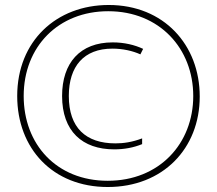

<svg xmlns="http://www.w3.org/2000/svg" viewBox="-20 -742 870 770"><path d="M412 8C633 8 781 -146 781 -355C781 -562 637 -722 416 -722C206 -722 49 -577 49 -357C49 -147 191 8 412 8ZM412 -17C206 -17 75 -164 75 -357C75 -555 214 -697 414 -697C620 -697 755 -547 755 -357C755 -166 619 -17 412 -17ZM438 -143C478 -143 516 -150 550 -164V-187C510 -172 476 -167 443 -167C324 -167 256 -230 256 -357C256 -476 316 -547 431 -547C472 -547 512 -538 543 -524L554 -546C520 -562 478 -572 432 -572C301 -572 229 -490 229 -357C229 -216 310 -143 438 -143Z"/></svg>

Font: Noto Sans Myanmar UI ExtraCondensed Thin
Style: Regular
Weight: 100
Width: 2
Designer: Monotype Design Team
Foundry: Monotype Imaging Inc.
Version: Version 2.103